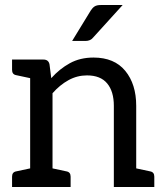

<svg xmlns="http://www.w3.org/2000/svg" viewBox="-20 -744 647 764"><path d="M28 0V-41Q28 -59 44 -62L100 -74V-433L44 -445Q28 -448 28 -466V-507H153Q173 -507 177 -488L184 -433Q217 -470 258 -492.5Q299 -515 352 -515Q435 -515 478.5 -462Q522 -409 522 -323V-74L578 -62Q594 -59 594 -41V0H433V-323Q433 -380 406.5 -412Q380 -444 326 -444Q287 -444 252.5 -425Q218 -406 189 -373V-74L245 -62Q261 -59 261 -41V0ZM267 -581 341 -702Q348 -713 356.5 -718.5Q365 -724 381 -724H468L351 -595Q340 -581 320 -581Z"/></svg>

Font: Aleo
Style: Regular
Weight: 400
Designer: Alessio Laiso
Foundry: Alessio Laiso
Version: Version 2.001; ttfautohint (v1.8.4.7-5d5b);gftools[0.9.29]